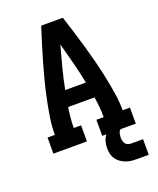

<svg xmlns="http://www.w3.org/2000/svg" viewBox="-167 -835 935 1134"><g transform="rotate(-20 300.0 -268.0)"><path d="M41 0V-101H87Q87 -155 95.5 -209Q104 -263 115 -316Q126 -369 139.5 -422Q153 -475 168 -527Q183 -579 199 -631Q215 -683 232 -735H368Q385 -683 401 -631Q417 -579 432 -527Q447 -475 460.5 -422Q474 -369 485 -316Q496 -263 504.5 -209Q513 -155 513 -101H559V0H348V-101H394Q394 -133 391 -165Q388 -197 383 -229H217Q212 -197 209 -165Q206 -133 206 -101H252V0ZM235 -329H365Q352 -396 335 -461.5Q318 -527 300 -592Q282 -527 265 -461.5Q248 -396 235 -329ZM493 199Q475 199 457.5 197Q440 195 423.5 188.5Q407 182 392.5 171.5Q378 161 368 146.5Q358 132 354 114.5Q350 97 350 79Q350 56 357 32.5Q364 9 381 -7.5Q398 -24 421 -31Q444 -38 468 -38V0Q461 0 456.5 6.5Q452 13 450.5 20Q449 27 448 34Q447 41 447 48Q447 58 449.5 68Q452 78 458 86Q464 94 473.5 97.5Q483 101 493 101H568V199Z"/></g></svg>

Font: Iosevka Curly Slab Extended
Style: Bold
Weight: 700
Width: 7
Monospace: yes
Designer: Belleve Invis
Foundry: Belleve Invis
Version: Version 11.1.0; ttfautohint (v1.8.3)